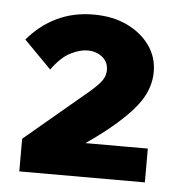

<svg xmlns="http://www.w3.org/2000/svg" viewBox="-39 -858 455 492"><g transform="rotate(5 188.5 -612.5)"><path d="M351 -404H28V-488L191 -625Q213 -644 221 -656Q229 -668 229 -682Q229 -703 213.5 -715.5Q198 -728 175 -728Q156 -728 132 -716Q108 -704 84 -671L14 -742Q46 -780 88.5 -800.5Q131 -821 183 -821Q232 -821 269 -803.5Q306 -786 327.5 -756Q349 -726 349 -688Q349 -648 324.5 -611.5Q300 -575 241 -528Q227 -517 209 -504Q191 -491 175 -480L171 -491H351Z"/></g></svg>

Font: Wix Madefor Display ExtraBold
Style: Regular
Weight: 800
Designer: Dalton Maag Ltd
Foundry: Dalton Maag Ltd
Version: Version 3.100